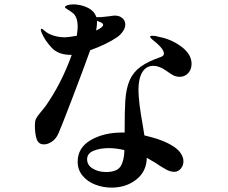

<svg xmlns="http://www.w3.org/2000/svg" viewBox="-20 -814 1040 875"><path d="M391 -585Q364 -509 311.5 -371.5Q259 -234 246 -205Q235 -181 216.5 -168.5Q198 -156 180 -156Q156 -156 147.5 -179Q139 -202 139 -244Q139 -262 144 -272.5Q149 -283 164 -301L186 -328Q259 -431 307 -564H302Q246 -564 215.5 -596.5Q185 -629 171 -662Q166 -674 166 -679Q166 -683 169 -683Q173 -683 183 -674Q198 -660 223.5 -652Q249 -644 276 -644Q290 -644 330 -651Q334 -679 334 -692Q334 -739 310 -756Q300 -764 288 -771Q276 -778 276 -781Q276 -786 286.5 -790Q297 -794 314 -794Q338 -794 362 -786Q408 -771 419 -736H441L479 -740Q496 -743 503 -743Q522 -743 534 -734Q551 -723 551 -702Q551 -686 539 -669.5Q527 -653 513 -644Q466 -612 391 -585ZM422 -711Q422 -694 418 -675L430 -681Q450 -692 450 -701Q450 -708 435 -714L422 -719ZM611 -404Q611 -351 631 -241L638 -197Q726 -177 773 -145Q794 -131 805 -113.5Q816 -96 816 -79Q816 -60 804 -45.5Q792 -31 774 -31Q757 -31 738 -41Q719 -51 688 -72Q662 -88 649 -95Q648 -33 601.5 4Q555 41 488 41Q450 41 414.5 27.5Q379 14 356.5 -13Q334 -40 334 -77Q334 -141 393.5 -175.5Q453 -210 536 -210H548Q548 -310 551 -355Q555 -412 571 -448.5Q587 -485 620.5 -509.5Q654 -534 712 -554Q727 -559 727 -570Q727 -593 674 -634Q672 -636 668 -640Q664 -644 664 -646Q664 -651 676 -651Q689 -651 704 -646Q760 -636 806.5 -601.5Q853 -567 853 -523Q853 -497 837.5 -480.5Q822 -464 800 -464Q784 -464 771.5 -470Q759 -476 737 -492Q706 -514 679 -514Q646 -514 628.5 -485Q611 -456 611 -404ZM547 -130Q508 -139 476 -139Q436 -139 406.5 -127Q377 -115 377 -88Q377 -61 403 -45.5Q429 -30 463 -30Q513 -30 529.5 -56Q546 -82 547 -130Z"/></svg>

Font: Shippori Mincho
Style: Bold
Weight: 700
Designer: FONTDASU
Foundry: FONTDASU / Google Inc. / but / Adobe
Version: Version 3.110; ttfautohint (v1.8.3)